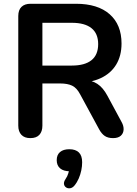

<svg xmlns="http://www.w3.org/2000/svg" viewBox="-20 -725 726 1019"><path d="M141 8Q110 8 93.5 -9.5Q77 -27 77 -58V-640Q77 -672 94 -688.5Q111 -705 142 -705H383Q499 -705 562 -649.5Q625 -594 625 -494Q625 -429 596.5 -382Q568 -335 514 -310Q460 -285 383 -285L392 -300H425Q466 -300 496.5 -280Q527 -260 550 -217L625 -78Q637 -57 636 -37Q635 -17 621 -4.5Q607 8 580 8Q553 8 536 -3.5Q519 -15 506 -39L405 -225Q387 -259 362.5 -270.5Q338 -282 300 -282H205V-58Q205 -27 189 -9.5Q173 8 141 8ZM205 -377H361Q430 -377 465.5 -405.5Q501 -434 501 -491Q501 -547 465.5 -575.5Q430 -604 361 -604H205ZM375 260Q365 272 352.5 274Q340 276 330.5 269.5Q321 263 319.5 251.5Q318 240 328 225Q338 211 343 193.5Q348 176 348 163L351 184Q317 184 299 168.5Q281 153 281 125Q281 97 298.5 82Q316 67 348 67Q381 67 398.5 84Q416 101 416 136Q416 157 411.5 179Q407 201 398 222Q389 243 375 260Z"/></svg>

Font: Nunito ExtraLight
Style: Bold
Weight: 700
Version: Version 3.602